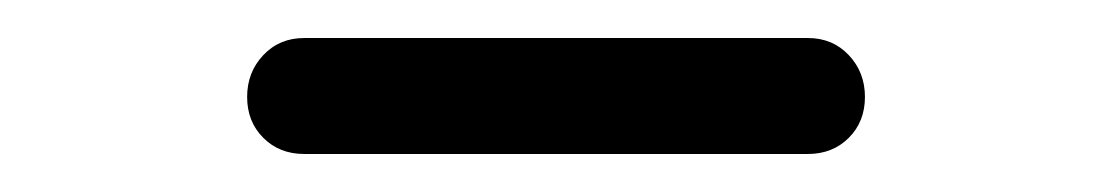

<svg xmlns="http://www.w3.org/2000/svg" viewBox="-20 -712 587 101"><path d="M140 -631Q127 -631 118.5 -639.5Q110 -648 110 -661Q110 -674 118.5 -683Q127 -692 140 -692H405Q418 -692 426.5 -683Q435 -674 435 -661Q435 -648 426.5 -639.5Q418 -631 405 -631Z"/></svg>

Font: ComfortaaLight
Style: Regular
Weight: 300
Designer: Johan Aakerlund
Foundry: Johan Aakerlund
Version: Version 3.104; ttfautohint (v1.8.1.43-b0c9)